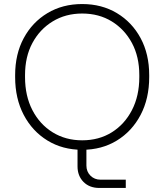

<svg xmlns="http://www.w3.org/2000/svg" viewBox="-20 -731 814 951"><path d="M472 200Q423 200 393.5 170Q364 140 364 93V-15H408V89Q408 119 428 139Q448 159 478 159H603V200ZM387 11Q290 11 215 -35Q140 -81 97.5 -162Q55 -243 55 -349V-359Q55 -463 97.5 -542Q140 -621 215 -666Q290 -711 387 -711Q484 -711 559 -666Q634 -621 676.5 -542Q719 -463 719 -359V-349Q719 -243 676.5 -162Q634 -81 559 -35Q484 11 387 11ZM387 -36Q470 -36 533.5 -75.5Q597 -115 633.5 -185.5Q670 -256 670 -349V-359Q670 -450 633.5 -518Q597 -586 533.5 -625Q470 -664 387 -664Q305 -664 241 -625Q177 -586 140.5 -518Q104 -450 104 -359V-349Q104 -256 140.5 -185.5Q177 -115 241 -75.5Q305 -36 387 -36Z"/></svg>

Font: SUSE Thin ExtraLight
Style: Regular
Weight: 250
Version: Version 1.000